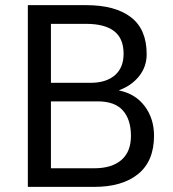

<svg xmlns="http://www.w3.org/2000/svg" viewBox="-20 -731 676 751"><path d="M88.9 0V-710.9H316.9Q430.2 -710.9 491.9 -663.8Q553.7 -616.7 553.7 -519Q553.7 -470.2 524.2 -433.1Q494.6 -396 446.3 -378.4V-377Q510.3 -363.8 546.4 -315.2Q582.5 -266.6 582.5 -200.2Q582.5 -101.1 520.5 -50.5Q458.5 0 348.6 0ZM179.2 -334.5V-72.8H348.6Q417.5 -72.8 454.8 -105.2Q492.2 -137.7 492.2 -199.2Q492.2 -263.2 460.7 -298.8Q429.2 -334.5 362.3 -334.5ZM179.2 -407.2H341.3Q397.5 -408.7 430.4 -437.7Q463.4 -466.8 463.4 -521Q463.4 -580.6 426.5 -609.1Q389.6 -637.7 316.9 -637.7H179.2Z"/></svg>

Font: Roboto Web
Style: Regular
Weight: 400
Designer: Google
Version: Version 1.200310; 2013